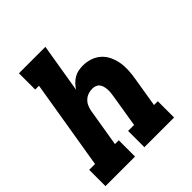

<svg xmlns="http://www.w3.org/2000/svg" viewBox="-200 -868 1001 1001"><g transform="rotate(-45 300.0 -367.5)"><path d="M3 0V-120H46L128 -615H100V-735H295L250 -464Q260 -479 272 -491.5Q284 -504 299.5 -513Q315 -522 331.5 -525Q348 -528 364 -528Q392 -528 418.5 -519Q445 -510 464.5 -492Q484 -474 495.5 -449.5Q507 -425 511.5 -398Q516 -371 514.5 -342Q513 -313 508 -285L481 -120H509V0H290V-120H334L364 -304Q366 -316 367 -327.5Q368 -339 367 -350.5Q366 -362 363 -372.5Q360 -383 353.5 -391.5Q347 -400 336 -404Q325 -408 314 -408Q298 -408 283 -403Q268 -398 256 -387Q244 -376 237.5 -361.5Q231 -347 228 -332L193 -120H221V0Z"/></g></svg>

Font: Iosevka Etoile Heavy Oblique
Style: Regular
Weight: 900
Italic angle: -9°
Designer: Belleve Invis
Foundry: Belleve Invis
Version: Version 15.5.2; ttfautohint (v1.8.4)